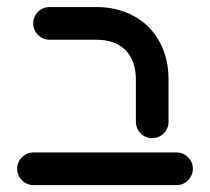

<svg xmlns="http://www.w3.org/2000/svg" viewBox="-20 -539 611 559"><path d="M375.6 -184.4V-307Q375.6 -362.6 345.4 -393Q315.2 -423.3 260 -423.3H124.4Q111.5 -423.3 100.6 -429.6Q89.6 -435.9 83.1 -447Q76.7 -458.1 76.7 -471.1Q76.7 -484.1 83.1 -495Q89.6 -505.9 100.6 -512.2Q111.5 -518.5 124.4 -518.5H260Q322.2 -518.5 370.2 -492Q418.1 -465.6 444.4 -417.6Q470.7 -369.6 470.7 -307V-184.4Q470.7 -171.5 464.3 -160.6Q457.8 -149.6 446.9 -143.1Q435.9 -136.7 423 -136.7Q410 -136.7 399.1 -143.1Q388.1 -149.6 381.9 -160.6Q375.6 -171.5 375.6 -184.4ZM30 -47.8Q30 -60.7 36.5 -71.7Q43 -82.6 53.9 -88.9Q64.8 -95.2 77.8 -95.2H493.7Q506.7 -95.2 517.6 -88.9Q528.5 -82.6 535 -71.7Q541.5 -60.7 541.5 -47.8Q541.5 -34.8 535 -23.7Q528.5 -12.6 517.6 -6.3Q506.7 0 493.7 0H77.8Q64.8 0 53.9 -6.3Q43 -12.6 36.5 -23.7Q30 -34.8 30 -47.8Z"/></svg>

Font: 26F Galaxy Hebrew Extra Bold
Style: Regular
Weight: 800
Designer: C₂₉H₂₅N₃O₅
Version: Version 1.000